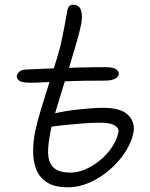

<svg xmlns="http://www.w3.org/2000/svg" viewBox="-20 -782 634 812"><path d="M268 10Q211 10 179 -10.5Q147 -31 133.5 -65.5Q120 -100 120 -141Q120 -182 128 -223Q137 -265 153 -318.5Q169 -372 187 -428Q205 -484 220.5 -534Q236 -584 242 -618Q249 -650 253 -672Q257 -694 259.5 -709Q262 -724 264 -734Q266 -747 271.5 -754.5Q277 -762 289 -762Q315 -762 322.5 -738.5Q330 -715 324 -683Q317 -648 303.5 -601Q290 -554 274 -502Q258 -450 242 -398.5Q226 -347 213 -303Q200 -259 194 -228Q185 -182 183.5 -149Q182 -116 191.5 -94.5Q201 -73 222 -62.5Q243 -52 279 -52Q310 -52 342.5 -66.5Q375 -81 404 -105Q433 -129 453.5 -159.5Q474 -190 481 -223Q484 -240 465 -251.5Q446 -263 408 -263Q368 -263 330 -260Q292 -257 257.5 -253.5Q223 -250 195 -246Q188 -245 184 -248Q180 -251 178.5 -256.5Q177 -262 178 -267Q180 -275 182.5 -282Q185 -289 191 -294.5Q197 -300 208 -302Q230 -307 256.5 -311.5Q283 -316 311 -319Q339 -322 366 -324Q393 -326 416 -326Q493 -326 523 -294.5Q553 -263 544 -219Q536 -180 510 -139.5Q484 -99 445 -65Q406 -31 360.5 -10.5Q315 10 268 10ZM108 -432Q72 -432 60.5 -441.5Q49 -451 51 -462Q53 -470 61.5 -478.5Q70 -487 90 -488Q149 -491 205 -493Q261 -495 315.5 -496.5Q370 -498 426 -498Q462 -498 473.5 -487Q485 -476 482 -467Q480 -455 464.5 -448Q449 -441 424 -441Q325 -441 263.5 -438.5Q202 -436 166.5 -434Q131 -432 108 -432Z"/></svg>

Font: Shantell Sans Light
Style: Italic
Weight: 300
Italic angle: -11°
Designer: Stephen Nixon, Anya Danilova, Shantell Martin
Foundry: Arrow Type
Version: Version 1.008;[ac192a2d6]